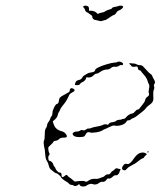

<svg xmlns="http://www.w3.org/2000/svg" viewBox="-20 -666 587 699"><path d="M490 -109Q502 -113 510 -108L515 -105L510 -100Q504 -94 504 -92.5Q504 -91 499 -89.5Q494 -88 484 -79.5Q474 -71 460.5 -64.5Q447 -58 442.5 -52Q438 -46 434 -46Q427 -46 425 -50.5Q423 -55 427 -61Q434 -73 442 -69Q447 -67 454 -73Q461 -79 466 -87Q479 -106 490 -109ZM517 -111Q516 -112 517.5 -114.5Q519 -117 520.5 -115Q522 -113 520 -111.5Q518 -110 517 -111ZM236 -343Q240 -347 247 -343Q258 -336 242 -329Q234 -325 232 -320Q225 -304 218 -294Q212 -286 206 -278.5Q200 -271 199 -267Q198 -263 195 -259Q192 -255 191 -250Q189 -239 180 -231L172 -224L175 -215Q181 -195 202 -189Q214 -186 219 -179Q231 -164 211 -165Q202 -165 198 -162Q189 -153 179 -153Q176 -153 174.5 -149.5Q173 -146 164 -138L156 -130V-121Q157 -113 159.5 -108.5Q162 -104 158.5 -100.5Q155 -97 156 -90Q156 -80 162 -80Q164 -80 167 -77.5Q170 -75 172 -72Q174 -69 174 -67Q174 -64 178 -59.5Q182 -55 182 -53Q182 -50 187.5 -44Q193 -38 196 -38Q205 -38 204 -29Q204 -23 206.5 -21.5Q209 -20 215 -25Q223 -33 226 -26Q227 -24 240 -15L252 -5L269 -7Q285 -8 289 -6Q294 -2 300 -7Q312 -16 327 -15Q336 -14 343.5 -17.5Q351 -21 353.5 -21Q356 -21 362 -26.5Q368 -32 373 -31Q379 -30 385 -39Q387 -43 389 -43Q391 -43 397 -49Q403 -55 407 -53Q411 -51 415 -51Q419 -51 419 -50.5Q419 -50 418 -47Q416 -44 415 -39.5Q414 -35 410 -31Q406 -27 401.5 -28Q397 -29 389.5 -22Q382 -15 376 -16Q370 -17 368 -12Q366 -8 361 -5.5Q356 -3 352 -4Q348 -5 342 -1Q331 8 320 5Q312 2 305 4.5Q298 7 294.5 10Q291 13 283 13Q275 13 271 9L268 4L263 8Q254 14 247 9Q244 7 239.5 7Q235 7 230.5 2Q226 -3 221 -5Q217 -7 209.5 -13Q202 -19 202 -21Q202 -23 195 -29Q188 -35 186 -35Q181 -35 165 -49Q160 -53 157.5 -63.5Q155 -74 150.5 -80.5Q146 -87 145 -100.5Q144 -114 143 -121Q137 -146 140 -154Q143 -159 143 -176.5Q143 -194 147 -199Q151 -204 151.5 -210.5Q152 -217 156.5 -222Q161 -227 162.5 -233Q164 -239 167.5 -243Q171 -247 171 -255Q171 -263 177 -275Q183 -287 188 -288Q193 -289 194 -297Q195 -307 198.5 -311Q202 -315 214 -321Q227 -328 230.5 -330.5Q234 -333 234 -336.5Q234 -340 236 -343ZM488 -429Q498 -429 503 -422Q508 -417 515 -409Q524 -399 528.5 -396.5Q533 -394 534.5 -389Q536 -384 541 -376Q547 -366 542 -360Q539 -357 541 -351.5Q543 -346 540 -339Q537 -332 538 -318Q539 -308 538 -302.5Q537 -297 534 -293Q531 -289 524 -284Q515 -278 511.5 -272.5Q508 -267 497 -258.5Q486 -250 478.5 -244Q471 -238 466 -236.5Q461 -235 456 -231Q451 -227 447.5 -228Q444 -229 440 -223Q436 -215 421.5 -210.5Q407 -206 396 -209Q391 -210 376 -202.5Q361 -195 359.5 -195Q358 -195 354 -192Q350 -189 341 -186.5Q332 -184 328 -184Q324 -184 318 -183Q312 -182 308 -184Q297 -188 292 -177Q289 -170 284.5 -168.5Q280 -167 268 -167Q249 -167 245 -176Q243 -179 247 -183Q251 -187 259 -187Q267 -187 271.5 -190.5Q276 -194 281.5 -192Q287 -190 293 -194.5Q299 -199 302 -198Q305 -197 312 -200Q319 -203 331.5 -205Q344 -207 352 -210Q362 -216 372 -212Q374 -211 376.5 -215.5Q379 -220 388.5 -221Q398 -222 403 -226Q408 -230 415 -230Q422 -230 423 -231.5Q424 -233 429 -233Q434 -233 439 -239Q449 -251 462 -253Q467 -254 472 -260.5Q477 -267 481 -267Q485 -267 488.5 -272Q492 -277 499.5 -286Q507 -295 508 -300Q510 -310 517 -314Q525 -319 522 -327Q520 -331 522.5 -343Q525 -355 522 -359.5Q519 -364 517 -372Q514 -383 502 -396Q493 -406 493 -407.5Q493 -409 488 -410Q483 -411 482 -418L480 -424L470 -423Q460 -422 458 -426Q456 -430 453.5 -431Q451 -432 451 -434.5Q451 -437 454.5 -436Q458 -435 465 -435Q472 -435 477 -432Q482 -429 488 -429ZM428 -435Q429 -432 427 -430Q425 -428 421 -429Q418 -430 412.5 -426Q407 -422 398.5 -423Q390 -424 384 -418.5Q378 -413 370 -413Q357 -413 343 -403Q337 -398 332 -398Q327 -398 322 -393Q313 -383 301 -384Q298 -385 296 -384.5Q294 -384 293.5 -383Q293 -382 293 -380Q290 -371 278 -366Q274 -365 271.5 -360.5Q269 -356 261.5 -356Q254 -356 253 -357Q252 -358 254 -363.5Q256 -369 258 -371Q260 -373 268 -375Q276 -377 279 -383Q282 -389 287 -391.5Q292 -394 297 -397.5Q302 -401 310 -402Q326 -404 326 -410Q326 -415 339 -421Q348 -426 368.5 -432Q389 -438 396 -438Q404 -438 408 -440.5Q412 -443 418.5 -441Q425 -439 428 -435ZM285 -644Q291 -647 298 -644Q304 -642 304 -634V-627H310Q325 -627 334 -617Q336 -614 339 -616.5Q342 -619 350 -620Q358 -621 363.5 -625Q369 -629 377.5 -631Q386 -633 388 -636.5Q390 -640 398 -641Q406 -642 411 -644Q416 -646 421.5 -645.5Q427 -645 428 -642Q429 -639 424 -634.5Q419 -630 413 -628Q406 -625 403 -619Q400 -613 395.5 -612Q391 -611 378.5 -602Q366 -593 363 -593Q360 -593 354 -590.5Q348 -588 341.5 -590Q335 -592 329 -593Q325 -593 322 -595Q319 -597 317.5 -599.5Q316 -602 316 -604Q317 -608 310.5 -612Q304 -616 303 -617.5Q302 -619 297 -621Q292 -623 290 -629Q288 -635 285 -638Q280 -642 285 -644Z"/></svg>

Font: TT2020 Style D
Style: Italic
Weight: 400
Italic angle: -15°
Version: Version 0.2.000